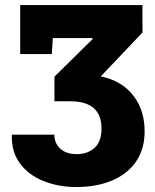

<svg xmlns="http://www.w3.org/2000/svg" viewBox="-20 -731 615 761"><path d="M282.2 10.3Q211.9 10.3 153.1 -13.2Q94.2 -36.6 59.8 -82.3Q25.4 -127.9 26.9 -194.3L27.8 -197.3H195.3Q195.3 -163.6 218.8 -141.8Q242.2 -120.1 284.7 -120.1Q326.7 -120.1 354.5 -144.8Q382.3 -169.4 382.3 -221.7Q382.3 -329.6 258.3 -329.6H195.8V-427.2L347.7 -576.7L345.7 -580.1H189.5L185.1 -516.6H60.1V-710.9H544.4L544.9 -602.5L380.9 -429.7V-427.7Q382.8 -427.2 387.2 -426.3Q391.6 -425.3 396 -424.3Q469.2 -404.8 511.2 -348.4Q553.2 -292 553.2 -210.4Q553.2 -139.6 519 -90.3Q484.9 -41 423.8 -15.4Q362.8 10.3 282.2 10.3Z"/></svg>

Font: Roboto Slab Black
Style: Regular
Weight: 900
Designer: Google
Version: Version 2.000; ttfautohint (v1.8.1.43-b0c9)